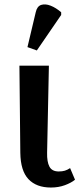

<svg xmlns="http://www.w3.org/2000/svg" viewBox="-20 -830 361 860"><path d="M208 10Q143 10 107.5 -27.5Q72 -65 71 -146L67 -536H199L191 -146Q190 -105 201.5 -83.5Q213 -62 243 -62Q259 -62 270.5 -65.5Q282 -69 294 -77L316 -25Q299 -11 270.5 -0.5Q242 10 208 10ZM145 -604 103 -619 140 -775Q146 -802 164.5 -808Q183 -814 207 -804.5Q231 -795 254 -775V-763Z"/></svg>

Font: Noto Serif SemiCondensed SemiBold
Style: Regular
Weight: 600
Width: 4
Designer: Monotype Design Team
Foundry: Monotype Imaging Inc.
Version: Version 2.013; ttfautohint (v1.8.4.7-5d5b)